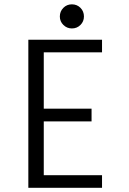

<svg xmlns="http://www.w3.org/2000/svg" viewBox="-20 -888 610 908"><path d="M320 -753.5Q296.5 -753.5 279.8 -770Q263 -786.5 263 -810Q263 -834 279.5 -850.8Q296 -867.5 320 -867.5Q344 -867.5 360.5 -851Q377 -834.5 377 -810Q377 -786.5 360.5 -770Q344 -753.5 320 -753.5ZM462.5 -640.5H187V-374H413V-314H187V-59.5H462.5V0H114V-700H462.5Z"/></svg>

Font: League Mono Narrow Light
Style: Regular
Weight: 300
Width: 3
Designer: Tyler Finck
Foundry: The League of Moveable Type / Tyler Finck
Version: Version 2.210